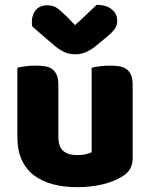

<svg xmlns="http://www.w3.org/2000/svg" viewBox="-20 -760 622 796"><path d="M52 -479Q62 -482 83.5 -485Q105 -488 128 -488Q150 -488 167.5 -485Q185 -482 197 -473Q209 -464 215.5 -448.5Q222 -433 222 -408V-193Q222 -152 242 -134.5Q262 -117 300 -117Q323 -117 337.5 -121Q352 -125 360 -129V-479Q370 -482 391.5 -485Q413 -488 436 -488Q458 -488 475.5 -485Q493 -482 505 -473Q517 -464 523.5 -448.5Q530 -433 530 -408V-104Q530 -54 488 -29Q453 -7 404.5 4.5Q356 16 299 16Q245 16 199.5 4Q154 -8 121 -33Q88 -58 70 -97.5Q52 -137 52 -193ZM291 -656Q324 -685 343 -704Q362 -723 381 -740Q420 -740 443 -721.5Q466 -703 466 -674Q466 -654 455 -639Q444 -624 418 -603L373 -566Q355 -552 335.5 -543.5Q316 -535 294 -535Q280 -535 269 -537Q258 -539 246 -544.5Q234 -550 220 -560Q206 -570 188 -586L114 -650Q113 -655 112.5 -659Q112 -663 112 -668Q112 -699 128.5 -718.5Q145 -738 176 -738Q199 -738 215 -727.5Q231 -717 257 -691Z"/></svg>

Font: Baloo Paaji
Style: Regular
Weight: 400
Designer: Shuchita Grover and Ek Type
Foundry: Ek Type
Version: Version 1.007;PS 1.000;hotconv 1.0.88;makeotf.lib2.5.647800